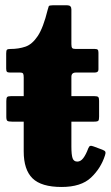

<svg xmlns="http://www.w3.org/2000/svg" viewBox="-20 -710 430 745"><path d="M23.5 -337H72V-409.5Q72 -420 69.8 -424.2Q67.5 -428.5 57 -428.5H19Q10 -428.5 7 -431.5Q4 -434.5 4 -444V-502.5Q4 -514 7 -517Q10 -520 21 -520Q52.5 -520 78.8 -529Q105 -538 126.5 -570.2Q148 -602.5 165 -672Q167.5 -682 169.2 -685.8Q171 -689.5 184.5 -689.5H241Q257 -689.5 257 -673.5V-539Q257 -527.5 260 -523.8Q263 -520 274 -520H348.5Q356.5 -520 359.2 -517Q362 -514 362 -505.5V-440.5Q362 -428.5 347.5 -428.5H274.5Q257 -428.5 257 -412V-337H345.5Q358 -337 361.2 -333.5Q364.5 -330 364.5 -319V-257.5Q364.5 -245.5 361.8 -241.8Q359 -238 344.5 -238H257V-141.5Q257 -110 261.5 -96.5Q266 -83 280 -83Q293 -83 303.2 -96.5Q313.5 -110 322.5 -134.5Q326 -143 330.5 -144Q335 -145 344 -141.5L377.5 -129Q387 -125.5 388.8 -120.8Q390.5 -116 387.5 -107.5Q371.5 -57 333 -20.8Q294.5 15.5 219 15.5Q140.5 15.5 106.2 -18Q72 -51.5 72 -122.5V-238H27Q12.5 -238 8.5 -241.2Q4.5 -244.5 4.5 -256.5V-318Q4.5 -329.5 7.5 -333.2Q10.5 -337 23.5 -337Z"/></svg>

Font: Besley* Narrow Heavy
Style: Regular
Weight: 800
Width: 4
Designer: Owen Earl
Foundry: indestructible type*
Version: Version 3.000; ttfautohint (v1.8.3)